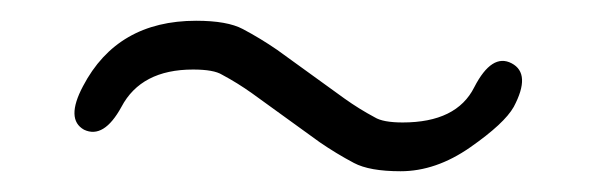

<svg xmlns="http://www.w3.org/2000/svg" viewBox="-20 -458 575 185"><path d="M366 -293Q336 -293 321 -301Q304 -310 288 -321L223 -368Q209 -378 194 -386Q186 -391 166 -391Q116 -391 97 -355Q80 -324 61 -333Q43 -343 60 -375Q93 -438 169 -438Q199 -438 214 -430Q231 -421 247 -410L312 -363Q326 -353 341 -345Q349 -340 368 -340Q420 -340 437 -374Q454 -407 473 -397Q492 -387 475 -355Q466 -339 433 -316Q400 -293 366 -293Z"/></svg>

Font: Resource Han Rounded JP Light
Style: Regular
Weight: 300
Designer: Cyano Hao (round all glyphs); Ryoko NISHIZUKA 西塚涼子 (kana, bopomofo & ideographs); Paul D. Hunt (Latin, Greek & Cyrillic)
Foundry: Cyano Hao
Version: 0.990